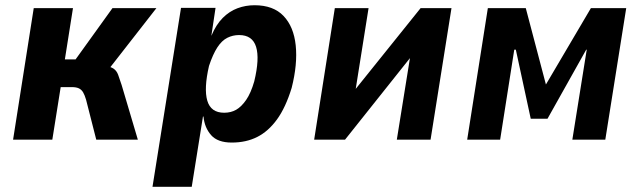

<svg xmlns="http://www.w3.org/2000/svg" viewBox="-20 -534 2444 734"><path d="M30 0 109 -503H259L228 -307H269L410 -503H578L379 -248L377 -284Q404 -279 415 -271Q426 -263 431.5 -248.5Q437 -234 445 -209L507 0H348L309 -153Q304 -170 298 -180.5Q292 -191 282 -196Q272 -201 254 -201H212L180 0Z M563 180 672 -504H804L788 -397Q806 -440 831.5 -465.5Q857 -491 888 -502.5Q919 -514 953 -514Q1025 -514 1064 -473Q1103 -432 1110.5 -360.5Q1118 -289 1095 -198Q1072 -123 1039 -77.5Q1006 -32 963.5 -10.5Q921 11 866 11Q812 11 787 -17.5Q762 -46 758 -88L756 -89L713 180ZM837 -103Q863 -103 883 -114.5Q903 -126 921 -152Q939 -178 952 -223Q973 -310 959 -355Q945 -400 894 -400Q870 -400 849 -389.5Q828 -379 811 -353Q794 -327 779 -282Q759 -195 772.5 -149Q786 -103 837 -103Z M1181 0 1260 -503H1389L1334 -157H1310L1588 -503H1706L1626 0H1497L1553 -348H1576L1299 0Z M1766 0 1845 -503H1990L2067 -211L2239 -503H2374L2294 0H2168L2223 -344H2221L2073 -80H2009L1952 -344H1946L1892 0Z"/></svg>

Font: Nunito Sans 7pt Condensed ExtraBold
Style: Italic
Weight: 800
Width: 3
Italic angle: -9°
Designer: Vernon Adams
Foundry: Vernon Adams
Version: Version 3.101;gftools[0.9.27]